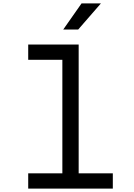

<svg xmlns="http://www.w3.org/2000/svg" viewBox="-20 -1110 790 1130"><path d="M146 -848H443V-90H644V0H146V-90H347V-758H146ZM352 -936 460 -1090H574L440 -936Z"/></svg>

Font: Martian Mono SemiExpanded Light
Style: Regular
Weight: 300
Width: 6
Monospace: yes
Designer: Roman Shamin
Foundry: Evil Martians
Version: Version 0.930